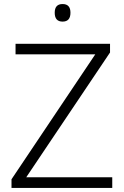

<svg xmlns="http://www.w3.org/2000/svg" viewBox="-20 -931 615 951"><path d="M536 0H37V-43L452 -662H57V-714H525V-671L110 -53H536ZM290 -911Q329 -911 329 -868Q329 -824 290 -824Q251 -824 251 -868Q251 -911 290 -911Z"/></svg>

Font: Noto Sans Lao Looped Light
Style: Regular
Weight: 300
Designer: Mark Frömberg, Ben Mitchell
Foundry: The Fontpad Ltd
Version: Version 1.002; ttfautohint (v1.8.4.7-5d5b)